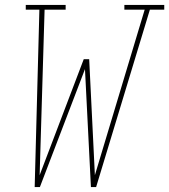

<svg xmlns="http://www.w3.org/2000/svg" viewBox="-20 -755 683 775"><path d="M120 0 139 -716H84V-735H245V-716H160L140 -48L318 -516H340L363 -48L564 -716H482V-735H643V-716H585L368 0H347L323 -476L141 0Z"/></svg>

Font: Iosevka Slab ThExObl
Style: Regular
Weight: 100
Width: 7
Italic angle: -9°
Monospace: yes
Designer: Belleve Invis
Foundry: Belleve Invis
Version: Version 11.1.1; ttfautohint (v1.8.3)